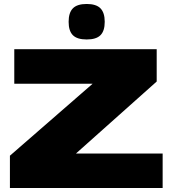

<svg xmlns="http://www.w3.org/2000/svg" viewBox="-20 -948 869 968"><path d="M30 0V-163L446 -525V-526H52V-700H770V-537L364 -175V-174H800V0ZM417 -749Q369 -749 347.5 -770.5Q326 -792 326 -838Q326 -884 347.5 -906Q369 -928 417 -928Q465 -928 486.5 -906Q508 -884 508 -838Q508 -792 486.5 -770.5Q465 -749 417 -749Z"/></svg>

Font: Georama Extended ExtraBold
Style: Regular
Weight: 800
Width: 7
Designer: Jean-Baptiste Levee
Foundry: Production Type
Version: Version 1.000